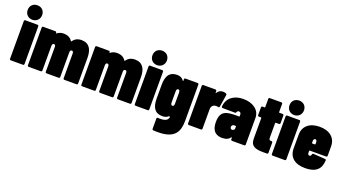

<svg xmlns="http://www.w3.org/2000/svg" viewBox="-65 -1438 4214 2343"><g transform="rotate(20 2041.5 -266.5)"><path d="M114 -555C168 -555 208 -595 208 -649C208 -705 169 -743 114 -743C59 -743 20 -705 20 -649C20 -595 59 -555 114 -555ZM37 0H195C204 0 210 -6 210 -15V-505C210 -514 204 -520 195 -520H37C28 -520 22 -514 22 -505V-15C22 -6 28 0 37 0Z M764 -528C739 -528 692 -523 659 -478C655 -472 652 -469 649 -469C648 -469 647 -470 646 -471C624 -508 587 -528 532 -528C514 -528 479 -525 449 -499C445 -495 442 -497 442 -502V-506C442 -515 436 -520 427 -520H269C260 -520 254 -514 254 -505V-15C254 -6 260 0 269 0H427C436 0 442 -6 442 -15V-335C442 -356 450 -367 465 -367C479 -367 486 -356 486 -335V-15C486 -6 492 0 501 0H659C668 0 674 -6 674 -15V-335C674 -356 682 -367 697 -367C711 -367 718 -356 718 -335V-15C718 -6 724 0 733 0H891C900 0 906 -6 906 -15V-348C906 -459 865 -528 764 -528Z M1458 -528C1433 -528 1386 -523 1353 -478C1349 -472 1346 -469 1343 -469C1342 -469 1341 -470 1340 -471C1318 -508 1281 -528 1226 -528C1208 -528 1173 -525 1143 -499C1139 -495 1136 -497 1136 -502V-506C1136 -515 1130 -520 1121 -520H963C954 -520 948 -514 948 -505V-15C948 -6 954 0 963 0H1121C1130 0 1136 -6 1136 -15V-335C1136 -356 1144 -367 1159 -367C1173 -367 1180 -356 1180 -335V-15C1180 -6 1186 0 1195 0H1353C1362 0 1368 -6 1368 -15V-335C1368 -356 1376 -367 1391 -367C1405 -367 1412 -356 1412 -335V-15C1412 -6 1418 0 1427 0H1585C1594 0 1600 -6 1600 -15V-348C1600 -459 1559 -528 1458 -528Z M1734 -555C1788 -555 1828 -595 1828 -649C1828 -705 1789 -743 1734 -743C1679 -743 1640 -705 1640 -649C1640 -595 1679 -555 1734 -555ZM1657 0H1815C1824 0 1830 -6 1830 -15V-505C1830 -514 1824 -520 1815 -520H1657C1648 -520 1642 -514 1642 -505V-15C1642 -6 1648 0 1657 0Z M2101 -505V-485C2101 -480 2097 -479 2094 -484C2066 -525 2027 -528 2006 -528C1910 -528 1869 -466 1869 -350V-170C1869 -60 1906 8 2006 8C2022 8 2056 7 2083 -19C2087 -22 2099 -18 2099 -14C2092 23 2069 47 1990 47C1982 47 1974 46 1965 46C1955 45 1949 50 1949 60V193C1949 202 1954 208 1964 208C1986 210 2006 210 2025 210C2246 210 2289 101 2289 -34V-505C2289 -514 2283 -520 2274 -520H2116C2107 -520 2101 -514 2101 -505ZM2078 -153C2065 -153 2057 -166 2057 -185V-335C2057 -354 2065 -367 2078 -367C2092 -367 2101 -354 2101 -335V-185C2101 -166 2092 -153 2078 -153Z M2604 -527C2566 -527 2542 -509 2527 -482C2524 -477 2521 -478 2521 -484V-505C2521 -514 2515 -520 2506 -520H2348C2339 -520 2333 -514 2333 -505V-16C2333 -7 2339 -1 2348 -1H2506C2515 -1 2521 -7 2521 -16V-273C2521 -294 2533 -318 2552 -327C2562 -332 2575 -334 2587 -334C2595 -334 2603 -333 2610 -331C2620 -329 2625 -330 2627 -341L2652 -498C2653 -507 2652 -513 2645 -517C2635 -523 2622 -527 2604 -527Z M2866 -528C2744 -528 2658 -463 2651 -351C2651 -342 2657 -337 2666 -337L2826 -335C2835 -335 2839 -340 2842 -349C2846 -360 2855 -367 2866 -367C2883 -367 2895 -355 2895 -337V-315C2895 -311 2893 -309 2889 -309H2855C2729 -309 2646 -297 2646 -151C2646 -11 2726 8 2782 8C2833 8 2866 -8 2888 -38C2892 -42 2895 -41 2895 -36V-15C2895 -6 2901 0 2910 0H3068C3077 0 3083 -6 3083 -15V-360C3083 -461 2996 -528 2866 -528ZM2863 -127C2850 -127 2838 -136 2838 -155C2838 -172 2850 -187 2869 -187H2889C2893 -187 2895 -185 2895 -181V-154C2895 -137 2877 -127 2863 -127Z M3393 -405V-505C3393 -514 3387 -520 3378 -520H3336C3332 -520 3330 -523 3330 -526V-633C3330 -642 3324 -648 3315 -648H3165C3156 -648 3150 -642 3150 -633V-526C3150 -522 3148 -520 3144 -520H3117C3108 -520 3102 -514 3102 -505V-405C3102 -396 3108 -390 3117 -390H3144C3148 -390 3150 -387 3150 -384V-116C3150 -17 3217 0 3315 0H3363C3372 0 3378 -6 3378 -15V-147C3378 -156 3372 -162 3363 -162H3361C3343 -161 3330 -166 3330 -192V-384C3330 -388 3332 -390 3336 -390H3378C3387 -390 3393 -396 3393 -405Z M3514 -555C3568 -555 3608 -595 3608 -649C3608 -705 3569 -743 3514 -743C3459 -743 3420 -705 3420 -649C3420 -595 3459 -555 3514 -555ZM3437 0H3595C3604 0 3610 -6 3610 -15V-505C3610 -514 3604 -520 3595 -520H3437C3428 -520 3422 -514 3422 -505V-15C3422 -6 3428 0 3437 0Z M4069 -228V-350C4069 -456 3993 -528 3859 -528C3725 -528 3648 -456 3648 -350V-170C3648 -57 3725 8 3859 8C3994 8 4060 -48 4066 -165C4067 -175 4061 -180 4052 -181L3899 -191C3890 -192 3885 -187 3882 -178C3880 -165 3873 -153 3859 -153C3845 -153 3836 -166 3836 -185V-207C3836 -211 3838 -213 3842 -213H4054C4063 -213 4069 -219 4069 -228ZM3859 -367C3872 -367 3881 -354 3881 -335V-311C3881 -307 3879 -305 3875 -305H3842C3838 -305 3836 -307 3836 -311V-335C3836 -354 3845 -367 3859 -367Z"/></g></svg>

Font: Barlow Condensed Black
Style: Regular
Weight: 900
Width: 3
Designer: Jeremy Tribby
Foundry: Tribby Type
Version: Version 1.422;hotconv 1.0.109;makeotfexe 2.5.65596